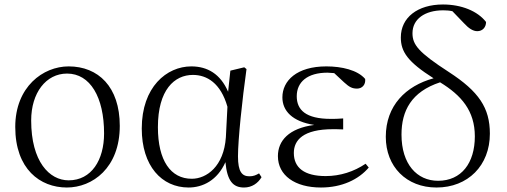

<svg xmlns="http://www.w3.org/2000/svg" viewBox="-20 -822 2259 856"><path d="M278 14C392 14 514 -73 514 -261C514 -435 418 -526 286 -526C172 -526 48 -435 48 -256C48 -68 159 14 278 14ZM286 -18C200 -18 119 -102 119 -285C119 -408 185 -494 279 -494C382 -494 444 -389 444 -227C444 -109 388 -18 286 -18Z M821 14C884 14 949 -18 985 -99C993 -15 1019 14 1068 14C1103 14 1130 -5 1146 -32L1135 -49C1121 -41 1110 -36 1092 -36C1059 -36 1041 -56 1041 -125C1041 -199 1060 -379 1079 -514L1069 -522L1007 -507L997 -413C963 -492 905 -526 833 -526C723 -526 612 -434 612 -249C612 -82 701 14 821 14ZM994 -346 987 -210C978 -80 901 -25 835 -25C741 -25 684 -106 684 -255C684 -422 758 -488 840 -488C902 -488 964 -452 994 -346Z M1411 14C1505 14 1579 -22 1624 -75L1610 -92C1558 -57 1497 -37 1432 -37C1337 -37 1290 -74 1290 -140C1290 -197 1331 -246 1465 -246C1476 -246 1485 -246 1510 -245V-294C1486 -292 1471 -292 1455 -292C1343 -292 1303 -332 1303 -393C1303 -456 1350 -498 1440 -498L1470 -496L1514 -455C1538 -433 1551 -427 1572 -427C1594 -427 1611 -444 1608 -470C1574 -510 1503 -526 1435 -526C1303 -526 1239 -462 1239 -388C1239 -328 1283 -280 1381 -265C1267 -250 1219 -194 1219 -126C1219 -40 1295 14 1411 14Z M1926 14C2066 14 2164 -84 2164 -226C2164 -341 2115 -414 1981 -501C1845 -589 1819 -623 1819 -674C1819 -737 1874 -776 1956 -776C1970 -776 1984 -775 1997 -772L2048 -719C2070 -695 2089 -683 2108 -683C2131 -683 2147 -700 2147 -724C2109 -773 2037 -802 1955 -802C1842 -802 1767 -744 1767 -655C1767 -591 1798 -546 1913 -473C1789 -439 1700 -351 1700 -212C1700 -79 1792 14 1926 14ZM1942 -455C2037 -397 2097 -328 2097 -214C2097 -95 2037 -16 1933 -16C1839 -16 1770 -90 1770 -222C1770 -328 1814 -413 1942 -455Z"/></svg>

Font: Noto Serif JP Light
Style: Regular
Weight: 300
Designer: Ryoko NISHIZUKA 西塚涼子 (kana & ideographs); Frank Grießhammer (Latin, Greek & Cyrillic); Wenlong ZHANG 张文龙 (bopomofo); San
Foundry: Adobe
Version: Version 2.001;hotconv 1.1.0;makeotfexe 2.6.0